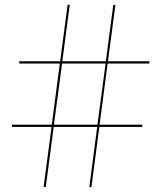

<svg xmlns="http://www.w3.org/2000/svg" viewBox="-20 -775 673 801"><path d="M30 -255V-245.5H195L162 5H171L204 -245.5H385.5L352.5 6L361.5 5L394.5 -245.5H573.5V-255H395.5L429 -510H603.5V-519.5H430.5L461.5 -755L452.5 -754L421.5 -519.5H240L271 -755H262L231 -519.5H60V-510H229.5L196 -255ZM205 -255 239 -510H420.5L386.5 -255Z"/></svg>

Font: Bodoni* 24
Style: Regular
Weight: 400
Version: Version 2.3